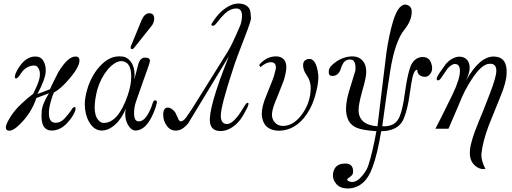

<svg xmlns="http://www.w3.org/2000/svg" viewBox="-20 -729 2900 1087"><path d="M430 -387Q430 -349 370 -280Q325 -227 285 -205Q275 -183 270 -162Q259 -129 257 -97Q254 -34 294 -34Q328 -34 353 -67Q365 -79 384 -106Q386 -111 390 -115.5Q394 -120 398 -122Q402 -124 403 -123Q411 -120 406 -103Q398 -79 376 -51Q330 10 273 10Q207 10 216 -96Q217 -136 257 -201L186 -174Q157 -87 90 -23Q56 11 33 11Q13 11 13 -8Q13 -29 48 -81Q68 -110 103 -143Q138 -176 167 -197Q172 -205 184 -232Q202 -271 205 -295Q208 -320 201 -336Q192 -360 169 -358Q130 -355 103 -320L88 -298Q78 -285 71 -285Q64 -285 64 -294Q64 -312 88 -349Q127 -408 178 -409Q209 -410 224.5 -386Q240 -362 239 -326Q237 -281 192 -197Q226 -209 263 -224Q271 -244 311 -322Q365 -409 407 -409Q430 -409 430 -387Z M868 -147Q858 -104 837 -64Q800 8 749 10Q724 11 705 -21Q682 -63 692 -115Q671 -59 633 -24.5Q595 10 556 10Q513 10 485 -38Q461 -79 460 -137Q460 -161 464 -181Q480 -269 528 -333Q587 -410 654 -410Q667 -410 674 -409Q701 -406 721 -379Q742 -351 742 -303Q742 -294 740 -280Q745 -295 756 -339Q764 -374 770 -383Q781 -403 801 -403Q829 -403 829 -384Q829 -377 814 -335Q795 -284 749 -151Q739 -121 739 -87Q739 -49 758 -43Q786 -37 810 -71Q831 -101 845 -147Q850 -161 858 -161Q870 -161 868 -147ZM703 -189Q723 -249 723 -295Q723 -381 667 -383Q633 -383 591 -337Q550 -287 531 -222Q516 -164 516 -121Q516 -72 537 -49Q550 -33 567 -33Q649 -33 703 -189ZM853 -624Q853 -600 837 -581L740 -459Q732 -449 725 -451Q714 -456 725 -477L782 -616Q799 -654 825 -654Q853 -654 853 -624Z M1401 -625Q1401 -610 1366 -520Q1317 -395 1300 -341Q1230 -128 1230 -74Q1230 -50 1239.5 -38Q1249 -26 1268 -27Q1305 -30 1358 -119Q1374 -147 1381 -147Q1384 -147 1385 -146Q1391 -145 1380 -119Q1357 -74 1340 -51Q1291 10 1232 13Q1176 14 1169 -35Q1157 -114 1276 -411L1045 -30Q1013 8 981 10Q946 13 925 -16Q904 -44 904 -79Q904 -120 930 -120Q951 -120 972 -93Q978 -82 988 -59Q993 -42 1005 -42Q1016 -42 1033 -63L1066 -111Q1072 -120 1272 -441Q1294 -477 1341 -587Q1350 -614 1350 -640Q1350 -681 1318 -681Q1285 -681 1254 -653Q1229 -629 1206 -598Q1194 -583 1185 -583Q1177 -583 1177 -592Q1177 -594 1195 -620Q1214 -647 1239 -669Q1288 -710 1332 -709Q1383 -707 1396 -670Q1399 -661 1401 -625Z M1782 -305Q1785 -269 1770 -209Q1754 -138 1717 -83Q1654 9 1561 11Q1510 11 1483 -19Q1464 -44 1462 -81Q1461 -124 1487 -186Q1530 -290 1533 -306L1537 -322Q1542 -339 1542 -346Q1542 -377 1513 -377Q1487 -377 1455 -349L1447 -361Q1457 -374 1470 -384Q1498 -406 1529 -409Q1570 -414 1590 -389Q1601 -373 1601 -349Q1601 -323 1587 -275L1551 -183Q1523 -120 1520 -88Q1517 -58 1535 -37Q1553 -16 1582 -16Q1637 -16 1683 -73Q1737 -141 1739 -227Q1740 -257 1727 -285L1706 -320Q1696 -341 1696 -360Q1696 -390 1726 -395Q1771 -401 1782 -305Z M2426 -351Q2429 -328 2416 -311Q2403 -294 2387 -294Q2366 -294 2353.5 -305.5Q2341 -317 2343 -334Q2321 -337 2309 -259L2293 -155Q2281 -92 2263 -51Q2233 12 2138 14Q2117 142 2090 215Q2047 338 1947 338Q1907 338 1884.5 313Q1862 288 1865 256Q1873 197 1933 197Q1979 196 1979 241Q1979 248 1977 256Q1971 266 1963 271.5Q1955 277 1950.5 280Q1946 283 1946 288Q1946 298 1970 301Q1999 304 2030 267Q2054 239 2064 211Q2087 144 2111 14Q2032 8 2001 -5Q1958 -23 1946 -65Q1939 -86 1939 -114Q1939 -163 1965 -241L1992 -330Q1997 -390 1965 -392Q1925 -395 1910 -341Q1897 -299 1861 -299Q1841 -299 1841 -322Q1841 -344 1859 -360Q1905 -403 1960 -409Q2005 -414 2030.5 -388Q2056 -362 2053 -313Q2052 -285 2030 -211Q2010 -137 2010 -107Q2010 -22 2117 -14L2145 -245L2168 -433Q2183 -535 2206 -611Q2222 -662 2241 -684.5Q2260 -707 2282 -702Q2311 -694 2311 -663Q2311 -613 2271 -563Q2226 -508 2200 -386Q2193 -358 2169 -194Q2167 -177 2144 -14Q2209 -11 2234 -53Q2252 -80 2266 -161Q2270 -185 2279 -247Q2290 -313 2303 -350Q2322 -401 2367 -406Q2418 -410 2426 -351Z M2848 -311Q2847 -264 2813 -182L2748 -21Q2713 72 2706 138Q2702 177 2728 227Q2705 232 2682 218Q2640 192 2640 138Q2638 87 2688 -35Q2713 -93 2753 -198Q2790 -294 2790 -328Q2790 -349 2780.5 -359Q2771 -369 2751 -368Q2706 -366 2650 -279Q2608 -215 2580 -142Q2553 -81 2519 0H2445Q2461 -29 2542 -194Q2584 -282 2584 -327Q2584 -362 2562 -366Q2541 -371 2514 -341L2481 -293Q2469 -274 2462 -274Q2452 -274 2452 -283Q2452 -290 2466 -313L2505 -368Q2537 -403 2575 -408Q2604 -410 2621.5 -393Q2639 -376 2639 -346Q2639 -316 2618 -272Q2695 -410 2776 -409Q2854 -407 2848 -311Z"/></svg>

Font: GFS Solomos
Style: Regular
Weight: 400
Designer: George D. Matthiopoulos
Foundry: George D. Matthiopoulos
Version: Version 1.000